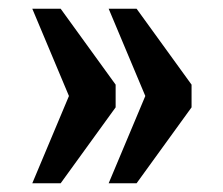

<svg xmlns="http://www.w3.org/2000/svg" viewBox="-20 -490 512 440"><path d="M229 -70 313 -270 229 -470H293L419 -296V-244L293 -70ZM54 -70 138 -270 54 -470H119L245 -296V-244L119 -70Z"/></svg>

Font: Noto Serif Ethiopic ExtraCondensed ExtraBold
Style: Regular
Weight: 800
Width: 2
Designer: Monotype Design Team
Foundry: Monotype Imaging Inc.
Version: Version 2.102; ttfautohint (v1.8.4.7-5d5b)